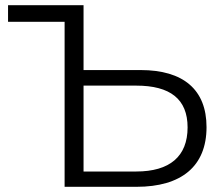

<svg xmlns="http://www.w3.org/2000/svg" viewBox="-20 -720 860 740"><path d="M302 -450V-700H11V-636H229V0H506C679 0 776 -79 776 -230C776 -375 686 -450 522 -450ZM302 -59V-390H505C636 -390 703 -338 703 -229C703 -117 634 -59 505 -59Z"/></svg>

Font: Montserrat Z
Style: Regular
Weight: 400
Designer: Julieta Ulanovsky
Foundry: Julieta Ulanovsky
Version: Version 8.000